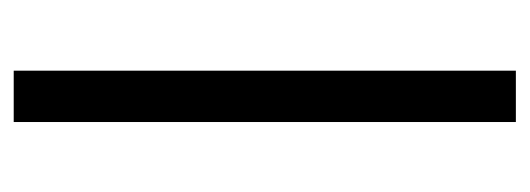

<svg xmlns="http://www.w3.org/2000/svg" viewBox="-260 -494 754 273"><g transform="rotate(90 116.5 -357.0)"><path d="M80 0V-714H153V0Z"/></g></svg>

Font: Arcon
Style: Regular
Weight: 400
Designer: M. Zarth
Foundry: martin zarth - visuelle & digitale kommunikation
Version: Version 1.131;PS 001.131;hotconv 1.0.70;makeotf.lib2.5.58329